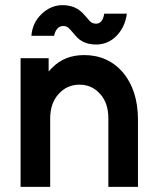

<svg xmlns="http://www.w3.org/2000/svg" viewBox="-20 -726 606 746"><path d="M353 -553Q400 -553 433 -587Q466 -621 473 -673H385Q379 -634 353 -634Q338 -634 328 -645Q324 -650 318 -656.5Q312 -663 306 -670Q275 -706 223 -706Q178 -706 142 -672Q106 -638 102 -587H190Q199 -625 226 -625Q240 -625 250 -614Q255 -609 260.5 -602.5Q266 -596 272 -589Q301 -553 353 -553ZM516 0V-262Q516 -318 501.5 -363.5Q487 -409 459 -443Q400 -512 307 -512Q231 -512 183 -463Q180 -460 176 -456Q172 -452 169 -448V-500H60V0H175V-266Q175 -325 208 -361Q240 -397 289 -397Q337 -397 369 -361Q401 -326 401 -266V0Z"/></svg>

Font: Unageo
Style: SemiBold
Weight: 600
Designer: Richard Sepsi
Foundry: Richard Sepsi
Version: Version 2.000